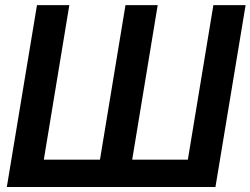

<svg xmlns="http://www.w3.org/2000/svg" viewBox="-20 -748 1002 768"><path d="M127.9 -727.5H257.3L155.3 -109.4H379.9L481.9 -727.5H610.8L508.8 -109.4H731.4L833.5 -727.5H962.4L841.8 0H7.3Z"/></svg>

Font: Inter Tight SemiBold
Style: Italic
Weight: 600
Italic angle: -9.39999°
Designer: Rasmus Andersson
Foundry: rsms
Version: Version 3.004